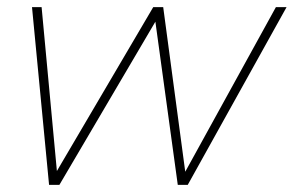

<svg xmlns="http://www.w3.org/2000/svg" viewBox="-20 -520 826 540"><path d="M118 0 70 -500H97L140 -39L411 -500H439L501 -37L756 -500H786L508 0H480L417 -459L147 0Z"/></svg>

Font: Prodigy Sans ExtraLight
Style: Italic
Weight: 200
Italic angle: -13°
Designer: Wei Huang
Foundry: Wei Huang
Version: Version 1.003; ttfautohint (v1.8.3)